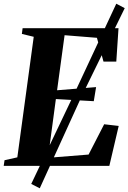

<svg xmlns="http://www.w3.org/2000/svg" viewBox="-36 -895 693 1036"><path d="M-16 0 -11.5 -30.5 57.5 -46 146 -696.5 82 -712 86 -743H603.5L591.5 -562.5H522.5L487 -691L312.5 -705L272 -408L482.5 -425L470 -349L265.5 -360.5L223 -43.5L442 -61L526 -224.5L604.5 -215.5L554 0ZM132.5 97.5 370.5 -402 591.5 -875 637 -851 407 -380.5 178.5 121Z"/></svg>

Font: Merriweather 96pt ExtraBold
Style: Italic
Weight: 800
Italic angle: -7.8°
Version: Version 2.101